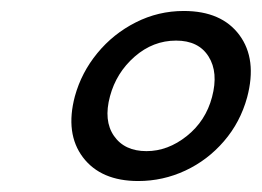

<svg xmlns="http://www.w3.org/2000/svg" viewBox="-20 -734 477 350"><path d="M315 -714Q384 -714 416.5 -670Q449 -626 430.5 -556.5Q418 -511 388.2 -476.5Q358.5 -442 317.8 -423Q277 -404 232 -404Q164 -404 131.2 -447.2Q98.5 -490.5 116.5 -558.5Q128.5 -602 157.5 -637.2Q186.5 -672.5 227.5 -693.2Q268.5 -714 315 -714ZM301 -660Q259 -660 225.5 -630.8Q192 -601.5 180.5 -558.5Q168.5 -514 187.8 -486.2Q207 -458.5 247 -458.5Q286 -458.5 320.5 -486Q355 -513.5 366.5 -557Q378.5 -602 360.2 -631Q342 -660 301 -660Z"/></svg>

Font: Fraunces 9pt S100
Style: Italic
Weight: 400
Italic angle: -16°
Version: Version 1.000; ttfautohint (v1.8.3)